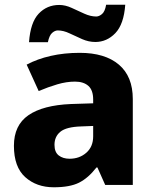

<svg xmlns="http://www.w3.org/2000/svg" viewBox="-20 -784 653 814"><path d="M318 -560Q425 -560 484 -510Q543 -460 543 -364V0H426L393 -74H389Q354 -29 315 -9.5Q276 10 208 10Q135 10 87 -33Q39 -76 39 -166Q39 -253 100.5 -295.5Q162 -338 281 -343L375 -346V-362Q375 -402 354.5 -420Q334 -438 298 -438Q262 -438 223 -426.5Q184 -415 144 -398L93 -510Q138 -534 195 -547Q252 -560 318 -560ZM324 -248Q261 -246 236 -225.5Q211 -205 211 -170Q211 -139 229 -125Q247 -111 275 -111Q317 -111 346 -136.5Q375 -162 375 -206V-250ZM103 -605Q109 -689 144 -726Q179 -763 231 -763Q257 -763 284 -750.5Q311 -738 337.5 -726Q364 -714 388 -714Q400 -714 412.5 -724.5Q425 -735 430 -764H511Q505 -681 469 -643.5Q433 -606 384 -606Q356 -606 328.5 -618Q301 -630 275 -642.5Q249 -655 225 -655Q213 -655 201 -644.5Q189 -634 183 -605Z"/></svg>

Font: Noto Sans Sinhala ExtraBold
Style: Regular
Weight: 800
Designer: Jelle Bosma - Monotype Design Team
Foundry: Monotype Imaging Inc.
Version: Version 2.006; ttfautohint (v1.8.4.7-5d5b)